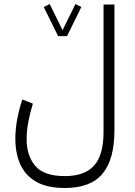

<svg xmlns="http://www.w3.org/2000/svg" viewBox="-20 -685 665 947"><path d="M266.6 -506.8 195.8 -650.4 225.1 -665 288.6 -536.1 352.1 -665 381.3 -650.4 310.5 -506.8ZM544.4 -42Q544.4 101.6 485.6 171.9Q426.8 242.2 299.8 242.2Q211.9 242.2 158.2 211.2Q104.5 180.2 80.1 125.5Q55.7 70.8 55.7 -1Q55.7 -47.9 64.9 -97.4Q74.2 -147 90.3 -194.3L142.1 -173.8Q128.9 -130.9 120.1 -86.2Q111.3 -41.5 111.3 2Q111.3 83 154.1 133.3Q196.8 183.6 299.8 183.6Q397.5 183.6 444.1 131.6Q490.7 79.6 490.7 -33.2V-662.6H544.4Z"/></svg>

Font: Vazirmatn RD ExtraLight
Style: Regular
Weight: 200
Designer: Saber Rastikerdar
Foundry: Saber Rastikerdar
Version: Version 32.102